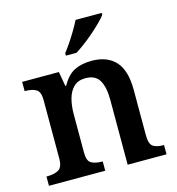

<svg xmlns="http://www.w3.org/2000/svg" viewBox="-112 -862 882 959"><g transform="rotate(-15 328.5 -383.0)"><path d="M23 0V-48H29Q63 -48 85.5 -60.5Q108 -73 108 -119V-421Q108 -464 87 -476Q66 -488 33 -488H28V-536H218L231 -461H236Q264 -512 301.5 -530Q339 -548 390 -548Q469 -548 512.5 -501.5Q556 -455 556 -353V-120Q556 -73 574.5 -60.5Q593 -48 626 -48H631V0H430V-336Q430 -401 409.5 -436.5Q389 -472 337 -472Q299 -472 276.5 -450Q254 -428 244.5 -392Q235 -356 235 -314V-114Q235 -71 256 -59.5Q277 -48 310 -48H314V0ZM273 -619Q288 -638 305.5 -664Q323 -690 339 -717Q355 -744 366 -766H501V-756Q492 -743 472 -723Q452 -703 427 -681Q402 -659 376 -639.5Q350 -620 328 -606H273Z"/></g></svg>

Font: Noto Serif Hentaigana SemiBold
Style: Regular
Weight: 600
Designer: Kazuhiro Yamada
Foundry: nipponia
Version: Version 1.000; ttfautohint (v1.8.4.7-5d5b)